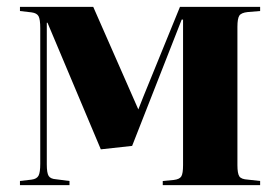

<svg xmlns="http://www.w3.org/2000/svg" viewBox="-20 -538 811 558"><path d="M38 0V-12L72 -16Q87 -18 92 -27.5Q97 -37 97 -62V-456Q97 -482 92 -491Q87 -500 72 -502L38 -506V-518H251L382 -220L397 -258L503 -518H736V-506L700 -503Q681 -501 675.5 -492.5Q670 -484 670 -460V-58Q670 -34 675.5 -25.5Q681 -17 700 -16L736 -12V0H453V-12L485 -15Q502 -17 507 -25.5Q512 -34 512 -58V-481H508L364 -114L273 -104L118 -472H116V-60Q116 -35 121.5 -26.5Q127 -18 143 -17L182 -12V0Z"/></svg>

Font: Literata 72pt
Style: Bold
Weight: 700
Designer: Latin by Veronika Burian and Jose Scaglione. Greek by Irene Vlachou. Cyrillic by Vera Evstafieva.
Foundry: TypeTogether
Version: Version 3.002